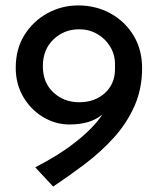

<svg xmlns="http://www.w3.org/2000/svg" viewBox="-20 -675 578 708"><path d="M236 -216Q185 -216 139.5 -243Q94 -270 66 -317.5Q38 -365 38 -425Q38 -495 70.5 -546.5Q103 -598 155.5 -626.5Q208 -655 268 -655Q334 -655 387.5 -625.5Q441 -596 472.5 -544Q504 -492 504 -424Q504 -346 475 -282Q446 -218 398 -165.5Q350 -113 291.5 -69Q233 -25 176 13L110 -58Q198 -103 261.5 -153.5Q325 -204 358 -253Q335 -234 305 -225Q275 -216 236 -216ZM272 -298Q330 -298 367 -332Q404 -366 404 -420V-439Q404 -474 386 -503.5Q368 -533 338 -550Q308 -567 272 -567Q216 -567 177 -529.5Q138 -492 138 -431Q138 -370 177 -334Q216 -298 272 -298Z"/></svg>

Font: Synthetic
Style: Regular
Weight: 400
Designer: Santiago Orozco
Foundry: Typemade
Version: Version 2.000; ttfautohint (v1.8.4.7-5d5b)